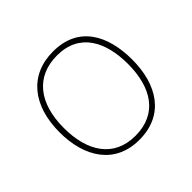

<svg xmlns="http://www.w3.org/2000/svg" viewBox="-138 -689 851 851"><g transform="rotate(-45 287.5 -264.0)"><path d="M515 -264C515 -417 451 -538 292 -538C145 -538 59 -432 59 -264C59 -107 134 10 286 10C443 10 515 -109 515 -264ZM86 -264C86 -420 160 -513 292 -513C433 -513 488 -402 488 -264C488 -119 426 -15 286 -15C151 -15 86 -117 86 -264Z"/></g></svg>

Font: Noto Sans Canadian Aboriginal Thin
Style: Regular
Weight: 100
Designer: Monotype Design Team, Typotheque's Kevin King
Foundry: Monotype Imaging Inc.
Version: Version 2.004